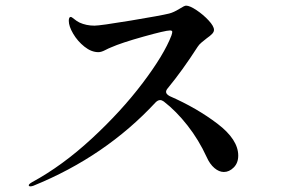

<svg xmlns="http://www.w3.org/2000/svg" viewBox="-20 -682 1040 681"><path d="M569 -356Q569 -348 582 -341Q678 -299 751.5 -243Q825 -187 825 -130Q825 -104 809 -88Q793 -72 774 -72Q757 -72 740.5 -86Q724 -100 713 -125Q685 -186 645 -237Q605 -288 561 -322Q554 -327 548 -327Q540 -327 532 -319Q354 -127 98 -23Q92 -21 88 -21Q82 -21 82 -25Q82 -29 94 -36Q201 -94 305.5 -190.5Q410 -287 486 -387.5Q562 -488 588 -556Q591 -565 591 -569Q591 -574 583 -574Q567 -574 488.5 -552Q410 -530 374 -514Q366 -511 352.5 -504Q339 -497 329 -497Q304 -497 279.5 -516.5Q255 -536 239.5 -562.5Q224 -589 224 -608Q224 -622 231 -622Q234 -622 243 -614.5Q252 -607 262 -602Q286 -591 315 -591Q335 -591 443.5 -609Q552 -627 580 -634Q596 -638 617 -651Q634 -662 640 -662Q653 -662 677 -646Q701 -630 720 -609.5Q739 -589 739 -576Q739 -569 732.5 -562Q726 -555 713 -546Q704 -539 695 -531.5Q686 -524 681 -516Q627 -432 575 -369Q569 -362 569 -356Z"/></svg>

Font: Shippori Mincho B1 SemiBold
Style: Regular
Weight: 600
Designer: FONTDASU
Foundry: FONTDASU / Google Inc. / but / Adobe
Version: Version 3.110; ttfautohint (v1.8.3)